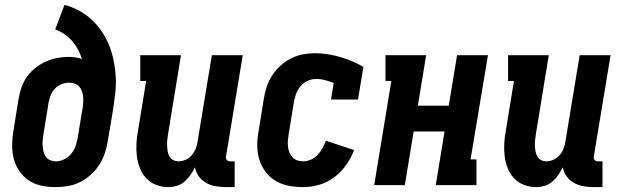

<svg xmlns="http://www.w3.org/2000/svg" viewBox="-20 -755 2540 783"><path d="M205 8Q176 8 148 2Q120 -4 97 -19.5Q74 -35 58.5 -58Q43 -81 36 -108Q29 -135 29.5 -164.5Q30 -194 35 -223L56 -353Q60 -377 68 -399.5Q76 -422 90.5 -442.5Q105 -463 125 -478.5Q145 -494 167.5 -504Q190 -514 213.5 -518.5Q237 -523 260 -523Q274 -523 288 -521Q302 -519 314 -514Q308 -535 298 -553.5Q288 -572 274.5 -587.5Q261 -603 243 -615.5Q225 -628 205 -635L243 -735Q274 -727 302.5 -711.5Q331 -696 354 -674.5Q377 -653 395 -626.5Q413 -600 425 -570Q437 -540 443.5 -508Q450 -476 452 -442.5Q454 -409 450 -374.5Q446 -340 441 -307L419 -177Q415 -152 406.5 -127.5Q398 -103 383.5 -81Q369 -59 348.5 -41Q328 -23 304.5 -11.5Q281 0 255.5 4Q230 8 205 8ZM208 -97Q225 -97 242 -105.5Q259 -114 270.5 -128Q282 -142 288 -159Q294 -176 297 -194L317 -315Q319 -327 319.5 -338.5Q320 -350 319 -361.5Q318 -373 314 -383.5Q310 -394 303 -402Q296 -410 285 -414Q274 -418 262 -418Q247 -418 231.5 -412Q216 -406 204.5 -394Q193 -382 187 -367Q181 -352 178 -336L157 -206Q155 -194 154 -182Q153 -170 154 -158.5Q155 -147 158 -135.5Q161 -124 167.5 -115Q174 -106 185 -101.5Q196 -97 208 -97Z M665 8Q639 8 615.5 -1.5Q592 -11 575.5 -29Q559 -47 550 -70.5Q541 -94 538 -119Q535 -144 536.5 -170.5Q538 -197 543 -223L576 -425H552V-530H718L665 -206Q663 -195 662 -183Q661 -171 661.5 -159.5Q662 -148 664 -137Q666 -126 671.5 -116.5Q677 -107 687 -102Q697 -97 708 -97Q723 -97 738 -104Q753 -111 763 -123Q773 -135 778.5 -149.5Q784 -164 786 -179L844 -530H970L902 -119Q901 -114 901.5 -110Q902 -106 904.5 -103Q907 -100 911 -98.5Q915 -97 920 -97H937V8H902Q881 8 860 4.5Q839 1 821 -9Q803 -19 791 -35.5Q779 -52 775 -73Q767 -56 756.5 -41Q746 -26 732 -14Q718 -2 700.5 3Q683 8 665 8Z M1216 8Q1193 8 1171 5Q1149 2 1129 -5.5Q1109 -13 1092 -25.5Q1075 -38 1062.5 -55Q1050 -72 1042 -92Q1034 -112 1031 -134Q1028 -156 1029.5 -178.5Q1031 -201 1035 -223L1056 -353Q1060 -378 1068 -402Q1076 -426 1090.5 -448Q1105 -470 1125 -488Q1145 -506 1168.5 -517.5Q1192 -529 1216.5 -533.5Q1241 -538 1266 -538Q1293 -538 1319 -533.5Q1345 -529 1369 -522Q1393 -515 1416.5 -505Q1440 -495 1462 -482L1440 -349H1330L1341 -417Q1324 -423 1306 -428Q1288 -433 1269 -433Q1251 -433 1234 -425Q1217 -417 1205 -402.5Q1193 -388 1187 -371Q1181 -354 1178 -336L1157 -206Q1155 -194 1154 -181.5Q1153 -169 1154.5 -156.5Q1156 -144 1160.5 -133Q1165 -122 1173 -113.5Q1181 -105 1192.5 -101Q1204 -97 1216 -97Q1232 -97 1248 -104Q1264 -111 1275.5 -123.5Q1287 -136 1295 -151Q1303 -166 1309 -181L1424 -143Q1412 -111 1391.5 -82Q1371 -53 1343 -32Q1315 -11 1282 -1.5Q1249 8 1216 8Z M1506 0 1576 -425H1552V-530H1718L1684 -324H1810L1844 -530H1970L1899 -105H1923V0H1757L1793 -219H1667L1631 0Z M2165 8Q2139 8 2115.5 -1.5Q2092 -11 2075.5 -29Q2059 -47 2050 -70.5Q2041 -94 2038 -119Q2035 -144 2036.5 -170.5Q2038 -197 2043 -223L2076 -425H2052V-530H2218L2165 -206Q2163 -195 2162 -183Q2161 -171 2161.5 -159.5Q2162 -148 2164 -137Q2166 -126 2171.5 -116.5Q2177 -107 2187 -102Q2197 -97 2208 -97Q2223 -97 2238 -104Q2253 -111 2263 -123Q2273 -135 2278.5 -149.5Q2284 -164 2286 -179L2344 -530H2470L2402 -119Q2401 -114 2401.5 -110Q2402 -106 2404.5 -103Q2407 -100 2411 -98.5Q2415 -97 2420 -97H2437V8H2402Q2381 8 2360 4.5Q2339 1 2321 -9Q2303 -19 2291 -35.5Q2279 -52 2275 -73Q2267 -56 2256.5 -41Q2246 -26 2232 -14Q2218 -2 2200.5 3Q2183 8 2165 8Z"/></svg>

Font: Iosevka Slab Extrabold
Style: Italic
Weight: 800
Italic angle: -9°
Monospace: yes
Designer: Belleve Invis
Foundry: Belleve Invis
Version: Version 11.1.0; ttfautohint (v1.8.3)